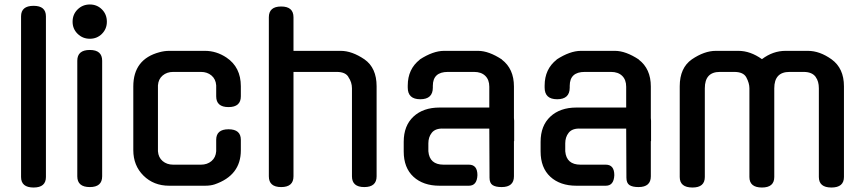

<svg xmlns="http://www.w3.org/2000/svg" viewBox="-20 -829 3838 857"><path d="M74 -39V-756Q74 -803 130 -803Q185 -803 185 -756V-39Q185 8 130 8Q74 8 74 -39Z M325 -558Q325 -606 381 -606Q436 -606 436 -558V-42Q436 6 381 6Q325 6 325 -42ZM304 -732Q304 -765 326.5 -787Q349 -809 381 -809Q413 -809 435 -787Q457 -765 457 -732Q457 -700 435 -678Q413 -656 381 -656Q349 -656 326.5 -678Q304 -700 304 -732Z M575 -443Q575 -565 692 -596Q714 -602 735 -602H895Q946 -602 991 -572Q1055 -529 1055 -444V-399Q1055 -351 1000 -351Q945 -351 945 -399V-448Q943 -476 924 -492Q905 -508 877 -508H753Q725 -508 706 -492Q687 -476 685 -448V-154Q687 -126 706 -110Q725 -94 753 -94H877Q905 -94 924 -110Q943 -126 945 -154V-205Q945 -252 1000 -252Q1055 -252 1055 -205V-158Q1055 -46 938 -6Q920 0 895 0H735Q666 0 620.5 -45Q575 -90 575 -159Z M1180 -42V-752Q1180 -800 1235 -800Q1290 -800 1290 -752V-602H1501Q1551 -602 1607 -564Q1661 -526 1661 -444V-42Q1661 6 1606 6Q1551 6 1551 -42V-435Q1551 -462 1535 -485L1536 -484Q1523 -508 1483 -508H1290V-42Q1290 6 1235 6Q1180 6 1180 -42Z M1782 -153V-196Q1782 -268 1825.5 -308.5Q1869 -349 1942 -349H2164V-442Q2164 -473 2146 -490.5Q2128 -508 2096 -508H1979Q1912 -508 1912 -446V-438Q1912 -386 1856 -386Q1800 -386 1800 -438V-447Q1800 -521 1854 -563H1853Q1913 -602 1962 -602H2114Q2162 -602 2221 -563H2220Q2274 -522 2274 -443V-302L2275 -290V-199H2274V-42Q2274 6 2219 6Q2192 6 2178.5 -3Q2165 -12 2165 -36L2164 -255H1961Q1923 -257 1907 -236Q1892 -217 1892 -189V-154Q1897 -94 1960 -94H2073Q2111 -94 2111 -47Q2109 0 2073 0H1942Q1869 0 1825.5 -40Q1782 -80 1782 -153Z M2393 -153V-196Q2393 -268 2436.5 -308.5Q2480 -349 2553 -349H2775V-442Q2775 -473 2757 -490.5Q2739 -508 2707 -508H2590Q2523 -508 2523 -446V-438Q2523 -386 2467 -386Q2411 -386 2411 -438V-447Q2411 -521 2465 -563H2464Q2524 -602 2573 -602H2725Q2773 -602 2832 -563H2831Q2885 -522 2885 -443V-302L2886 -290V-199H2885V-42Q2885 6 2830 6Q2803 6 2789.5 -3Q2776 -12 2776 -36L2775 -255H2572Q2534 -257 2518 -236Q2503 -217 2503 -189V-154Q2508 -94 2571 -94H2684Q2722 -94 2722 -47Q2720 0 2684 0H2553Q2480 0 2436.5 -40Q2393 -80 2393 -153Z M3071 8Q3014 8 3014 -39V-444Q3014 -526 3068 -564Q3124 -602 3175 -602H3276Q3329 -602 3381 -565Q3430 -602 3486 -602H3586Q3639 -602 3692 -564Q3747 -524 3747 -444V-39Q3747 8 3691 8Q3635 8 3635 -39V-435Q3635 -466 3621 -485L3622 -484Q3606 -508 3567 -508H3504Q3436 -508 3436 -435V-39Q3436 8 3381 8Q3325 8 3325 -39V-435Q3325 -458 3311 -484Q3298 -508 3257 -508H3193Q3126 -508 3126 -435V-39Q3126 8 3071 8Z"/></svg>

Font: Gugi Cyrillic
Style: Regular
Weight: 400
Foundry: TAE System & Typefaces Co.
Version: Version 3.10 September 15, 2020